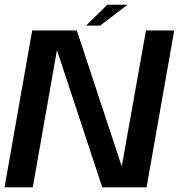

<svg xmlns="http://www.w3.org/2000/svg" viewBox="-30 -806 770 826"><path d="M-10.5 0H111L214.5 -587.5H216L410 0H600.5L719.5 -675H598L494.5 -94H492.5L300.5 -675H108.5ZM340.5 -696H401L518.5 -785.5H431.5Z"/></svg>

Font: Anybody Thin Medium
Style: Italic
Weight: 500
Italic angle: -10°
Version: Version 1.113;gftools[0.9.25]